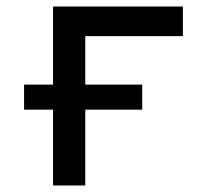

<svg xmlns="http://www.w3.org/2000/svg" viewBox="-20 -570 640 590"><path d="M542 -550H143V-310H54V-233H143V0H242V-233H417V-310H242V-459H542Z"/></svg>

Font: Tekne LDO Medium
Style: Regular
Weight: 500
Monospace: yes
Designer: Alessio Laiso, Mario Rullo, Paolo Rosset
Foundry: Alessio Laiso
Version: Version 1.000;hotconv 1.0.109;makeotfexe 2.5.65596